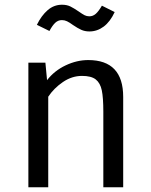

<svg xmlns="http://www.w3.org/2000/svg" viewBox="-20 -792 640 812"><path d="M100 -527H172L179 -453Q210 -493 257.5 -515.5Q305 -538 353 -538Q501 -538 501 -382V0H417V-320Q417 -379 410.5 -410Q404 -441 385 -456Q366 -471 327 -471Q284 -471 246 -445Q208 -419 184 -383V0H100ZM289 -686Q274 -697 263.5 -702Q253 -707 242 -707Q226 -707 214 -696Q202 -685 189 -661L136 -687Q155 -726 181.5 -749Q208 -772 242 -772Q263 -772 278 -764.5Q293 -757 312 -744Q329 -732 338 -727.5Q347 -723 358 -723Q373 -723 385 -733.5Q397 -744 411 -768L465 -741Q446 -700 418.5 -679.5Q391 -659 358 -659Q339 -659 323.5 -666Q308 -673 289 -686Z"/></svg>

Font: Fira Mono
Style: Regular
Weight: 400
Designer: Carrois Corporate & Edenspiekermann AG
Foundry: Carrois Corporate GbR & Edenspiekermann AG
Version: Version 3.206